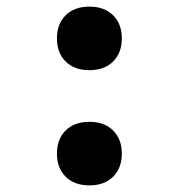

<svg xmlns="http://www.w3.org/2000/svg" viewBox="-20 -550 540 580"><path d="M250 -338Q205 -338 178.5 -364Q152 -390 152 -434Q152 -478 178.5 -504Q205 -530 250 -530Q295 -530 321.5 -504Q348 -478 348 -434Q348 -390 321.5 -364Q295 -338 250 -338ZM250 10Q205 10 178.5 -16Q152 -42 152 -86Q152 -130 178.5 -156Q205 -182 250 -182Q295 -182 321.5 -156Q348 -130 348 -86Q348 -42 321.5 -16Q295 10 250 10Z"/></svg>

Font: M PLUS 1 Code SemiBold
Style: Regular
Weight: 600
Designer: Coji Morishita
Foundry: UNDERFOREST DESIGN
Version: Version 1.005